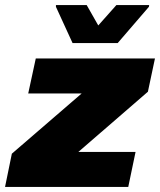

<svg xmlns="http://www.w3.org/2000/svg" viewBox="-34 -742 635 762"><path d="M-14 0 13 -132 290 -371H78L108 -510H581L553 -378L277 -139H504L475 0ZM254 -571 188 -715V-722H310L356 -641L428 -722H558L557 -715L433 -571Z"/></svg>

Font: Saira SemiExpanded ExtraBold
Style: Italic
Weight: 800
Width: 6
Italic angle: -12°
Designer: Hector Gatti with collaboration of the Omnibus-Type team
Foundry: Omnibus-Type
Version: Version 1.101